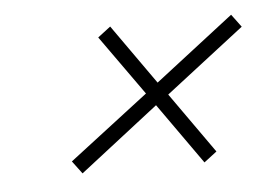

<svg xmlns="http://www.w3.org/2000/svg" viewBox="-31 -489 454 314"><g transform="rotate(-5 195.5 -332.5)"><path d="M244.1 -330.1 314.5 -230.5 293.5 -214.4 222.7 -314.5 93.3 -213.9 77.6 -234.9 208 -335 138.2 -433.1 159.2 -449.2 228.5 -351.1 357.9 -451.2 373.5 -430.2Z"/></g></svg>

Font: Parisienne
Style: Regular
Weight: 400
Designer: Astigmatic (AOETI)
Foundry: Astigmatic (AOETI)
Version: Version 1.000